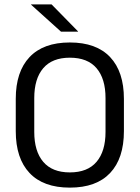

<svg xmlns="http://www.w3.org/2000/svg" viewBox="-20 -845 638 877"><path d="M299 12Q178 12 115 -54.8Q52 -121.5 52 -246V-393.5Q52 -517.5 115 -584.2Q178 -651 299 -651Q420 -651 483 -584.2Q546 -517.5 546 -393.5V-246Q546 -121.5 483 -54.8Q420 12 299 12ZM299 -57.5Q380 -57.5 421 -105.8Q462 -154 462 -242.5V-397Q462 -485.5 421 -533.5Q380 -581.5 299 -581.5Q218.5 -581.5 177.5 -533.5Q136.5 -485.5 136.5 -397V-242.5Q136.5 -154 177.5 -105.8Q218.5 -57.5 299 -57.5ZM215.5 -825 336.5 -701.5V-700.5H258.5L122 -823.5V-825Z"/></svg>

Font: Anek Latin
Style: Regular
Weight: 400
Designer: Yesha Goshar
Foundry: Ek Type
Version: Version 1.003